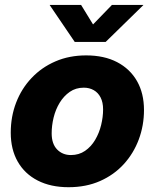

<svg xmlns="http://www.w3.org/2000/svg" viewBox="-20 -762 639 793"><path d="M263.2 11.2Q189.5 11.2 135.7 -16.4Q82 -43.9 53.2 -94.5Q24.4 -145 24.4 -213.9Q24.4 -280.3 46.6 -338.1Q68.8 -396 110.4 -439.9Q151.9 -483.9 209 -508.5Q266.1 -533.2 335.9 -533.2Q410.2 -533.2 463.6 -505.4Q517.1 -477.5 545.9 -427Q574.7 -376.5 574.7 -307.6Q574.7 -243.7 553.2 -186Q531.7 -128.4 491.2 -84Q450.7 -39.6 393.1 -14.2Q335.4 11.2 263.2 11.2ZM272.9 -121.6Q306.2 -121.6 331.3 -138.9Q356.4 -156.2 373 -184.3Q389.6 -212.4 397.7 -245.6Q405.8 -278.8 405.8 -310.1Q405.8 -339.4 395.5 -359.4Q385.3 -379.4 367.2 -389.6Q349.1 -399.9 326.2 -399.9Q293 -399.9 268.1 -382.6Q243.2 -365.2 226.3 -337.4Q209.5 -309.6 201.4 -276.4Q193.4 -243.2 193.4 -211.4Q193.4 -168 215.8 -144.8Q238.3 -121.6 272.9 -121.6ZM314.9 -741.7 364.3 -661.1 442.4 -741.7H572.3L571.8 -740.7L416.5 -588.9H288.6L185.5 -740.7V-741.7Z"/></svg>

Font: Inter 28pt ExtraBold
Style: Italic
Weight: 800
Italic angle: -9.3988°
Designer: Rasmus Andersson
Foundry: rsms
Version: Version 4.001;git-66647c0bb